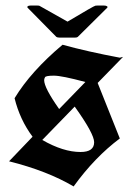

<svg xmlns="http://www.w3.org/2000/svg" viewBox="-20 -689 478 694"><path d="M261.2 -555.7Q258.8 -553.2 252 -553.2H194.3Q187 -553.2 183.6 -555.7L80.6 -660.2Q77.1 -663.6 80.1 -666.3Q83 -668.9 89.8 -668.9H115.7Q122.1 -668.9 123.5 -667.5L224.1 -610.8Q319.8 -668 325 -668.5Q330.1 -668.9 331.5 -668.9H356.4Q363.3 -668.9 366.9 -666.3Q370.6 -663.6 366.7 -660.2ZM12.7 -106 97.7 -194.8Q51.8 -256.3 32.7 -334Q91.3 -430.7 206.1 -527.3Q296.4 -502.4 413.1 -480.5L424.8 -483.4L333 -389.2L413.1 -188.5Q322.3 -120.6 246.1 -15.1Q150.9 -71.3 12.7 -106ZM271 -139.6Q320.3 -139.6 320.3 -174.8Q320.3 -205.6 250 -303.7L132.8 -183.1Q208.5 -139.6 271 -139.6ZM193.8 -294.9 288.6 -392.6Q203.6 -415.5 174.8 -415.5Q146 -415.5 142.8 -409.9Q139.6 -404.3 139.6 -399.4Q139.6 -371.6 193.8 -294.9Z"/></svg>

Font: UnifrakturCook
Style: Bold
Weight: 700
Designer: j. 'mach' wust
Version: Version 2011-09-01